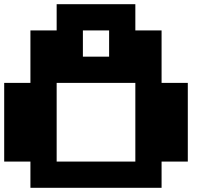

<svg xmlns="http://www.w3.org/2000/svg" viewBox="-20 -1020 1040 915"><path d="M250 -937.5V-1000H437.5H625V-937.5V-875H687.5H750V-750V-625H812.5H875V-437.5V-250H812.5H750V-187.5V-125H437.5H125V-187.5V-250H62.5H0V-437.5V-625H62.5H125V-750V-875H187.5H250ZM500 -812.5V-875H437.5H375V-812.5V-750H437.5H500ZM625 -437.5V-625H437.5H250V-437.5V-250H437.5H625Z"/></svg>

Font: Press Start 2P
Style: Regular
Weight: 500
Monospace: yes
Version: Version 2.14